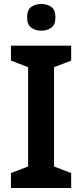

<svg xmlns="http://www.w3.org/2000/svg" viewBox="-20 -943 412 963"><path d="M337 0H35V-75L121 -108V-606L35 -639V-714H337V-639L251 -606V-108L337 -75ZM187 -923Q216 -923 237 -908.5Q258 -894 258 -856Q258 -819 237 -804Q216 -789 187 -789Q158 -789 137 -804Q116 -819 116 -856Q116 -894 137 -908.5Q158 -923 187 -923Z"/></svg>

Font: Noto Sans Lisu SemiBold
Style: Regular
Weight: 600
Designer: Monotype Design Team. David Williams.
Foundry: Monotype Imaging Inc.
Version: Version 2.102; ttfautohint (v1.8.4.7-5d5b)